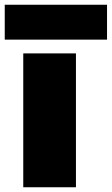

<svg xmlns="http://www.w3.org/2000/svg" viewBox="-48 -789 471 809"><path d="M272 -564V0H50V-564ZM403 -769V-622H-28V-769Z"/></svg>

Font: Fz Poppins Black
Style: Regular
Weight: 900
Designer: Ninad Kale (Devanagari), Jonny Pinhorn (Latin)
Foundry: Indian Type Foundry
Version: Vit hóa bi Vntype.Com & FontZin.Com